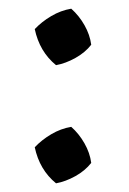

<svg xmlns="http://www.w3.org/2000/svg" viewBox="-20 -419 298 442"><path d="M109 3Q71 -28 60 -80Q76 -97 98 -110Q120 -123 144 -127Q162 -111 174.5 -89Q187 -67 190 -44Q176 -26 153.5 -13.5Q131 -1 109 3ZM109 -269Q71 -300 60 -352Q76 -369 98 -382Q120 -395 144 -399Q162 -383 174.5 -361Q187 -339 190 -316Q176 -298 153.5 -285.5Q131 -273 109 -269Z"/></svg>

Font: Piazzolla Medium
Style: Regular
Weight: 500
Designer: Juan Pablo del Peral
Foundry: Huerta Tipografica
Version: Version 1.330